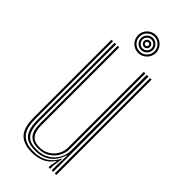

<svg xmlns="http://www.w3.org/2000/svg" viewBox="-243 -801 855 855"><g transform="rotate(45 184.5 -374.0)"><path d="M160.8 6.5Q135.5 6.5 117.5 0.9Q99.5 -4.8 87.6 -14.9Q75.8 -25 69 -39.4Q62.2 -53.8 59.4 -71.4Q56.5 -89 56.5 -109.5V-600H66V-110Q66 -86 70.2 -66.2Q74.5 -46.5 85.1 -32Q95.8 -17.5 114.5 -9.6Q133.2 -1.8 162.5 -1.8Q204.5 -1.8 232.4 -20.2Q260.2 -38.8 273.8 -68.2H276.2L269.8 -19.8V0H260V-12L266.8 -44H264.2Q247 -17 220.2 -5.2Q193.5 6.5 160.8 6.5ZM298.8 0V-600H308.5V0ZM168 -25.8Q145.8 -25.8 131.5 -32.2Q117.2 -38.8 109.2 -50.2Q101.2 -61.8 98.1 -77.4Q95 -93 95 -111V-600H104.8V-111Q104.8 -88 110.2 -70.6Q115.8 -53.2 129.5 -43.6Q143.2 -34 168.5 -34Q195.2 -34 215.8 -46.5Q236.2 -59 247.9 -79.5Q259.5 -100 259.5 -123.2V-600H269.2V-123.5Q269.2 -99.8 257.2 -77.4Q245.2 -55 222.6 -40.4Q200 -25.8 168 -25.8ZM164.5 -9.8Q114 -9.8 94.9 -35.6Q75.8 -61.5 75.8 -110.2V-600H85.5V-110.5Q85.5 -67.5 102.1 -42.6Q118.8 -17.8 166.2 -17.8Q201.8 -17.8 226.8 -33.2Q251.8 -48.8 265 -73.1Q278.2 -97.5 278.2 -123.5V-600H289V0H279.2V-32L281.5 -94.8H279Q268.8 -56.8 239.2 -33.1Q209.8 -9.5 164.5 -9.8ZM181.8 -642Q166.2 -642 153.5 -649.5Q140.8 -657 133.2 -669.9Q125.8 -682.8 125.8 -698Q125.8 -713.5 133.2 -726.2Q140.8 -739 153.5 -746.5Q166.2 -754 181.8 -754Q197.2 -754 209.9 -746.5Q222.5 -739 230.1 -726.2Q237.8 -713.5 237.8 -698Q237.8 -682.8 230.1 -669.9Q222.5 -657 209.9 -649.5Q197.2 -642 181.8 -642ZM181.8 -651.2Q201.2 -651.2 214.9 -664.9Q228.5 -678.5 228.5 -698Q228.5 -717.5 214.9 -731.1Q201.2 -744.8 181.8 -744.8Q162.2 -744.8 148.6 -731.1Q135 -717.5 135 -698Q135 -678.5 148.6 -664.9Q162.2 -651.2 181.8 -651.2ZM181.8 -660.5Q166.2 -660.5 155.2 -671.5Q144.2 -682.5 144.2 -698Q144.2 -713.5 155.2 -724.5Q166.2 -735.5 181.8 -735.5Q197.2 -735.5 208.2 -724.5Q219.2 -713.5 219.2 -698Q219.2 -682.5 208.2 -671.5Q197.2 -660.5 181.8 -660.5ZM181.8 -670Q193.2 -670 201.5 -678.2Q209.8 -686.5 209.8 -698Q209.8 -709.8 201.5 -717.9Q193.2 -726 181.8 -726Q170.2 -726 161.9 -717.9Q153.5 -709.8 153.5 -698Q153.5 -686.5 161.9 -678.2Q170.2 -670 181.8 -670ZM181.8 -679.2Q174 -679.2 168.5 -684.8Q163 -690.2 163 -698Q163 -706 168.5 -711.4Q174 -716.8 181.8 -716.8Q189.8 -716.8 195.1 -711.4Q200.5 -706 200.5 -698Q200.5 -690.2 195.1 -684.8Q189.8 -679.2 181.8 -679.2ZM181.8 -688.5Q191.2 -688.5 191.2 -698Q191.2 -707.5 181.8 -707.5Q172.2 -707.5 172.2 -698Q172.2 -688.5 181.8 -688.5Z"/></g></svg>

Font: Big Shoulders Inline Text ExtraLight
Style: Regular
Weight: 250
Version: Version 2.002